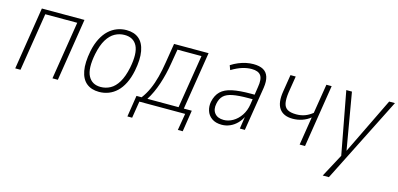

<svg xmlns="http://www.w3.org/2000/svg" viewBox="-63 -880 2999 1445"><g transform="rotate(15 1436.5 -157.5)"><path d="M45 0 122 -487H454L377 0H335L407 -452H158L86 0Z M699 8Q639 8 601 -23Q563 -54 551.5 -116Q540 -178 558 -271Q570 -329 592 -371.5Q614 -414 643 -441Q672 -468 707 -481.5Q742 -495 781 -495Q841 -495 878 -464Q915 -433 926.5 -370.5Q938 -308 920 -217Q908 -158 886.5 -115.5Q865 -73 836.5 -46Q808 -19 773 -5.5Q738 8 699 8ZM701 -31Q741 -31 776 -50Q811 -69 837.5 -113Q864 -157 879 -229Q902 -345 874 -400.5Q846 -456 776 -456Q736 -456 701 -437Q666 -418 639.5 -375Q613 -332 598 -259Q575 -142 604 -86.5Q633 -31 701 -31Z M954 131 980 -36H1020Q1049 -74 1069.5 -120Q1090 -166 1104 -220Q1118 -274 1128 -338L1152 -487H1421L1349 -36H1411L1385 131H1347L1369 0H1012L991 131ZM1065 -36H1308L1375 -452H1188L1169 -339Q1155 -252 1129 -174Q1103 -96 1065 -36Z M1655 8Q1607 8 1577 -13.5Q1547 -35 1536.5 -69Q1526 -103 1533 -139Q1544 -191 1575 -221Q1606 -251 1663 -263Q1720 -275 1809 -275H1846L1840 -238H1799Q1722 -238 1676 -229Q1630 -220 1607 -198Q1584 -176 1576 -136Q1566 -89 1589 -60Q1612 -31 1660 -31Q1696 -31 1731 -51Q1766 -71 1791.5 -108.5Q1817 -146 1825 -198L1846 -337Q1857 -401 1837.5 -428.5Q1818 -456 1766 -456Q1731 -456 1693.5 -444.5Q1656 -433 1611 -406L1598 -441Q1626 -459 1655 -471Q1684 -483 1713 -489Q1742 -495 1769 -495Q1817 -495 1846 -479Q1875 -463 1886 -429Q1897 -395 1889 -342L1834 0H1795L1812 -112H1818Q1801 -72 1775.5 -45.5Q1750 -19 1719 -5.5Q1688 8 1655 8Z M2261 0 2296 -221Q2268 -198 2232.5 -186Q2197 -174 2159 -174Q2087 -174 2055 -219Q2023 -264 2038 -355L2059 -487H2100L2079 -356Q2072 -305 2078 -273.5Q2084 -242 2107.5 -227.5Q2131 -213 2177 -213Q2213 -213 2243 -224Q2273 -235 2302 -258L2339 -487H2380L2303 0Z M2489 180 2592 -12 2589 21 2494 -487H2538L2616 -34H2608L2828 -487H2873L2537 180Z"/></g></svg>

Font: Nunito Sans 10pt Condensed ExtraLight
Style: Italic
Weight: 250
Width: 3
Italic angle: -9°
Designer: Vernon Adams
Foundry: Vernon Adams
Version: Version 3.101;gftools[0.9.27]